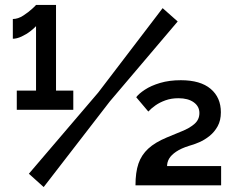

<svg xmlns="http://www.w3.org/2000/svg" viewBox="-20 -751 953 778"><path d="M529 0Q529 -53 541 -88Q553 -123 580.5 -148.5Q608 -174 656 -194Q686 -207 716.5 -219Q747 -231 767.5 -248.5Q788 -266 788 -293Q788 -320 765 -336.5Q742 -353 703 -353Q674 -353 650.5 -344.5Q627 -336 610 -324Q593 -312 581 -299L532 -357Q542 -371 567 -387.5Q592 -404 629 -415Q666 -426 713 -426Q792 -426 833.5 -391Q875 -356 875 -296Q875 -263 862 -239.5Q849 -216 829 -200Q809 -184 787 -174.5Q765 -165 746 -160Q714 -150 694 -136.5Q674 -123 665.5 -108.5Q657 -94 657 -78H876V0ZM277 -384V-306H48V-384H126V-645Q119 -637 103 -624.5Q87 -612 67.5 -603Q48 -594 32 -594V-674Q53 -674 74.5 -688Q96 -702 111 -716Q126 -730 126 -731H207V-384ZM97 -47 378 -376 639 -718 700 -664 425 -340 157 7Z"/></svg>

Font: Raleway Thin
Style: Bold
Weight: 700
Version: Version 4.026